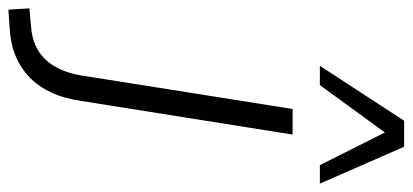

<svg xmlns="http://www.w3.org/2000/svg" viewBox="-401 -508 984 458"><g transform="rotate(90 91.0 -279.0)"><path d="M-115 193 -118 143 -76 139Q-26 136 3.5 105Q33 74 42 19L122 -485H183L103 18Q97 60 82.5 91Q68 122 46 143Q24 164 -5 176Q-34 188 -71 190ZM19 -550 150 -751H212L300 -550H256L178 -705L65 -550Z"/></g></svg>

Font: Nunito Sans 12pt ExtraLight 12pt Light
Style: Italic
Weight: 300
Italic angle: -9°
Version: Version 3.101;gftools[0.9.27]